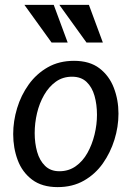

<svg xmlns="http://www.w3.org/2000/svg" viewBox="-20 -753 539 786"><path d="M216 13Q152 13 111.5 -17.5Q71 -48 52.5 -97.5Q34 -147 34 -204Q34 -257 50 -310Q66 -363 97.5 -407Q129 -451 175.5 -477.5Q222 -504 283 -504Q347 -504 387 -473.5Q427 -443 446 -393.5Q465 -344 465 -288Q465 -234 448.5 -181Q432 -128 401 -84Q370 -40 323.5 -13.5Q277 13 216 13ZM223 -52Q261 -52 290 -72.5Q319 -93 338 -127Q357 -161 367 -202Q377 -243 377 -283Q377 -325 367 -360.5Q357 -396 334.5 -417.5Q312 -439 275 -439Q237 -439 208.5 -418.5Q180 -398 160.5 -364Q141 -330 131.5 -289.5Q122 -249 122 -208Q122 -167 132 -131.5Q142 -96 164.5 -74Q187 -52 223 -52ZM344 -733 401 -579H334L223 -733ZM200 -733 257 -579H191L80 -733Z"/></svg>

Font: Rosario Medium
Style: Italic
Weight: 500
Italic angle: -8.05°
Version: Version 1.201